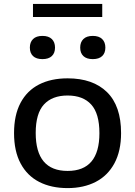

<svg xmlns="http://www.w3.org/2000/svg" viewBox="-20 -954 692 984"><path d="M52 -272Q52 -364 85.2 -426.8Q118.5 -489.5 180 -521Q241.5 -552.5 326.5 -552.5Q456.5 -552.5 528.5 -481.8Q600.5 -411 600.5 -272Q600.5 -180.5 566.5 -117.2Q532.5 -54 470.8 -22Q409 10 326.5 10Q243 10 181.2 -21.5Q119.5 -53 85.8 -116Q52 -179 52 -272ZM489.5 -271.5Q489.5 -372 447.5 -418.2Q405.5 -464.5 326.5 -464.5Q247.5 -464.5 205.2 -418.5Q163 -372.5 163 -272.5Q163 -78 326.5 -78Q489.5 -78 489.5 -271.5ZM133 -710Q133 -738 149.5 -754Q166 -770 197.5 -770Q229 -770 245.5 -754Q262 -738 262 -710Q262 -682 245.5 -666.5Q229 -651 197.5 -651Q166 -651 149.5 -666.5Q133 -682 133 -710ZM391 -710Q391 -738 407.5 -754Q424 -770 455.5 -770Q487 -770 503.5 -754Q520 -738 520 -710Q520 -682 503.5 -666.5Q487 -651 455.5 -651Q424 -651 407.5 -666.5Q391 -682 391 -710ZM149 -867V-934H504V-867Z"/></svg>

Font: Encode Sans Expanded Medium
Style: Regular
Weight: 500
Width: 7
Designer: Multiple Designers
Foundry: Impallari Type
Version: Version 2.000